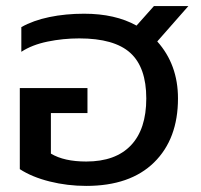

<svg xmlns="http://www.w3.org/2000/svg" viewBox="-20 -595 658 630"><path d="M45 -40V-306H267V-224H147V-91Q190 -65 263 -65Q359 -65 409.5 -118Q460 -171 460 -272Q460 -374 407.5 -421.5Q355 -469 240 -469Q187 -469 136 -458.5Q85 -448 50 -425V-506Q89 -528 142 -539Q195 -550 256 -550Q358 -550 428 -511L485 -575H598L496 -459Q564 -383 564 -272Q564 -139 485.5 -62Q407 15 263 15Q201 15 143 0.5Q85 -14 45 -40Z"/></svg>

Font: Prompt
Style: Regular
Weight: 400
Designer: Katatrad Team
Foundry: CadsonDemak
Version: Version 1.001